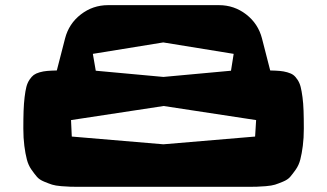

<svg xmlns="http://www.w3.org/2000/svg" viewBox="-20 -719 1260 739"><path d="M1020 -447.8Q1042.5 -447.3 1056.9 -446Q1071.3 -444.8 1085.9 -440.7Q1100.6 -436.5 1108.9 -430.4Q1117.2 -424.3 1125.2 -412.1Q1133.3 -399.9 1137.2 -384.5Q1141.1 -369.1 1144.3 -345Q1147.5 -320.8 1148.4 -292.5Q1149.4 -264.2 1149.4 -224.1Q1149.4 -187.5 1145.5 -157.5Q1141.6 -127.4 1136 -105.5Q1130.4 -83.5 1118.4 -66.4Q1106.4 -49.3 1096.9 -38.3Q1087.4 -27.3 1069.1 -19.8Q1050.8 -12.2 1038.6 -8.3Q1026.4 -4.4 1002.9 -2.4Q979.5 -0.5 966.1 -0.2Q952.6 0 925.3 0H293.9Q266.6 0 253.2 -0.2Q239.7 -0.5 216.3 -2.4Q192.9 -4.4 180.7 -8.3Q168.5 -12.2 150.1 -19.8Q131.8 -27.3 122.3 -38.3Q112.8 -49.3 100.8 -66.4Q88.9 -83.5 83.3 -105.5Q77.6 -127.4 73.7 -157.5Q69.8 -187.5 69.8 -224.1Q69.8 -264.2 70.8 -292.5Q71.8 -320.8 74.7 -345Q77.6 -369.1 81.5 -384.5Q85.4 -399.9 93.5 -412.1Q101.6 -424.3 109.9 -430.4Q118.2 -436.5 132.6 -440.7Q147 -444.8 161.6 -446Q176.3 -447.3 198.7 -447.8L230.5 -571.3Q245.1 -627.9 291.3 -663.6Q337.4 -699.2 396 -699.2H822.8Q881.3 -699.2 927.5 -663.6Q973.6 -627.9 988.3 -571.3ZM869.1 -446.8 879.4 -511.7 608.4 -555.7 337.4 -511.7 348.6 -446.8 608.9 -422.9ZM961.9 -193.4 965.8 -256.8 609.9 -311 253.4 -256.8 256.3 -193.4 608.9 -163.6Z"/></svg>

Font: Donpoligrafbum
Style: Bold
Weight: 700
Designer: Sasha Pavljenko
Version: Version 1.002;Fontself Maker 3.5.8